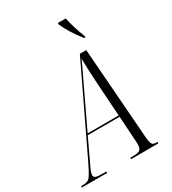

<svg xmlns="http://www.w3.org/2000/svg" viewBox="-280 -1059 1048 1173"><g transform="rotate(-30 244.0 -472.0)"><path d="M-57 0 -54 -10H-40Q-22 -10 -9.5 -15.5Q3 -21 16 -41Q29 -61 50 -104L342 -714H387L433 -100Q435 -61 439 -41.5Q443 -22 451.5 -16Q460 -10 475 -10H485L482 0H290L293 -10H317Q346 -10 359 -19.5Q372 -29 372 -59Q372 -68 371.5 -77.5Q371 -87 370 -98L360 -259H135L61 -102Q51 -82 43.5 -64.5Q36 -47 36 -33Q36 -19 50 -14.5Q64 -10 96 -10H124L121 0ZM248 -496 140 -269H359L345 -479Q343 -509 341 -546.5Q339 -584 337.5 -620.5Q336 -657 336 -682Q325 -657 314 -634.5Q303 -612 288 -580Q273 -548 248 -496ZM413 -784Q382 -823 358.5 -860.5Q335 -898 319 -935L320 -944H375Q381 -913 394 -871Q407 -829 422 -792V-784Z"/></g></svg>

Font: Noto Serif Display ExtraCondensed Light
Style: Italic
Weight: 300
Width: 2
Italic angle: -12°
Designer: Monotype Design Team
Foundry: Monotype Imaging Inc.
Version: Version 2.009